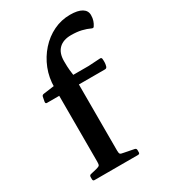

<svg xmlns="http://www.w3.org/2000/svg" viewBox="-186 -842 818 930"><g transform="rotate(-30 223.5 -376.5)"><path d="M118 -485Q118 -540 137 -588Q156 -636 189.5 -673.5Q223 -711 266.5 -732Q310 -753 359 -753Q402 -753 424.5 -739.5Q447 -726 447 -701Q447 -684 442.5 -670.5Q438 -657 431 -647Q427 -639 418 -643Q397 -653 372 -659Q347 -665 314 -665Q270 -665 246 -641.5Q222 -618 222 -573Q222 -539 224 -522.5Q226 -506 228 -490V0H118ZM49 -439Q41 -439 42 -449L47 -475Q49 -484 59 -485L118 -493H314L380 -497Q389 -497 389 -487Q390 -478 389.5 -468Q389 -458 386 -448Q383 -439 374 -439ZM62 0Q53 0 53 -10V-22Q53 -32 62 -34L96 -42Q111 -46 114.5 -50.5Q118 -55 118 -70V-180H228V-69Q228 -55 231.5 -50.5Q235 -46 250 -44L306 -33Q315 -31 315 -22V-9Q315 0 305 0Z"/></g></svg>

Font: Hahmlet Medium
Style: Regular
Weight: 500
Version: Version 1.002